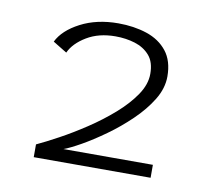

<svg xmlns="http://www.w3.org/2000/svg" viewBox="-56 -770 637 555"><g transform="rotate(10 262.5 -492.0)"><path d="M75.5 -280V-317.5Q101.5 -329.5 138.8 -349.8Q176 -370 215.2 -396Q254.5 -422 288.8 -452Q323 -482 344.2 -513.2Q365.5 -544.5 365.5 -575.5Q365.5 -610 348.8 -629.2Q332 -648.5 305.2 -656.8Q278.5 -665 248 -665Q199 -665 163.8 -643.8Q128.5 -622.5 115.5 -594L74.5 -619Q91.5 -654 139 -678.8Q186.5 -703.5 249.5 -703.5Q295.5 -703.5 333.2 -691Q371 -678.5 393.2 -650.5Q415.5 -622.5 415.5 -576.5Q415.5 -542 394.8 -508Q374 -474 341.5 -442.8Q309 -411.5 273 -385.8Q237 -360 205.5 -342.2Q174 -324.5 156 -318H418.5V-280Z"/></g></svg>

Font: Trispace SemiExpanded ExtraLight
Style: Regular
Weight: 200
Width: 6
Designer: Tyler Finck
Foundry: Etcetera Type Company
Version: Version 1.210; ttfautohint (v1.8.3)